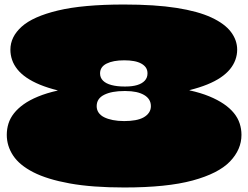

<svg xmlns="http://www.w3.org/2000/svg" viewBox="-20 -800 1099 850"><path d="M819 -400Q869 -389 906.5 -373.5Q944 -358 971 -339.5Q998 -321 1015.5 -299.5Q1033 -278 1041 -253.5Q1049 -229 1049 -203Q1049 -138 998 -85Q947 -32 833 -1Q719 30 530 30Q388 30 288.5 12Q189 -6 127.5 -37.5Q66 -69 38 -111.5Q10 -154 10 -203Q10 -229 17.5 -253Q25 -277 42 -298.5Q59 -320 85 -338.5Q111 -357 148.5 -372.5Q186 -388 235 -399V-400Q191 -411 157 -425Q123 -439 98 -456Q73 -473 57 -493Q41 -513 33.5 -535Q26 -557 26 -580Q26 -637 76 -682Q126 -727 236.5 -753.5Q347 -780 529 -780Q666 -780 761.5 -765Q857 -750 916 -722.5Q975 -695 1002.5 -658.5Q1030 -622 1030 -580Q1030 -557 1022 -535Q1014 -513 998 -493.5Q982 -474 957 -457Q932 -440 897.5 -426Q863 -412 819 -401ZM423 -475Q423 -456 436 -443Q449 -430 473.5 -423.5Q498 -417 530 -417Q531 -417 531.5 -417Q532 -417 532.5 -417Q533 -417 533.5 -417Q534 -417 534.5 -417Q535 -417 536 -417Q566 -417 587.5 -423.5Q609 -430 621 -443Q633 -456 633 -475Q633 -490 626 -500.5Q619 -511 605.5 -518.5Q592 -526 573 -529.5Q554 -533 530 -533Q481 -533 452 -518.5Q423 -504 423 -475ZM408 -330Q408 -314 416.5 -301.5Q425 -289 441 -281Q457 -273 479.5 -268.5Q502 -264 530 -264Q557 -264 579 -268Q601 -272 616 -280.5Q631 -289 639.5 -301.5Q648 -314 648 -330Q648 -362 618 -379.5Q588 -397 536 -397Q536 -397 535.5 -397Q535 -397 534 -397Q533 -397 532.5 -397Q532 -397 531.5 -397Q531 -397 530 -397Q475 -397 441.5 -380.5Q408 -364 408 -330Z"/></svg>

Font: Climate Crisis
Style: Regular
Weight: 400
Version: Version 1.003